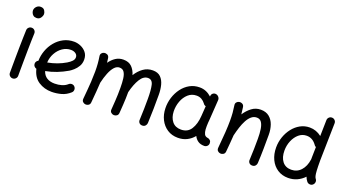

<svg xmlns="http://www.w3.org/2000/svg" viewBox="-57 -1358 3620 2005"><g transform="rotate(20 1752.5 -355.5)"><path d="M69.8 -694.8Q69.8 -718.8 88.4 -738Q106.9 -757.3 133.8 -757.3Q165.5 -757.3 178.7 -736.1Q191.9 -714.8 191.9 -698.2Q191.9 -677.2 176.3 -654.8Q160.6 -632.3 131.3 -632.3Q107.9 -632.3 94.5 -643.3Q81.1 -654.3 75.4 -669.2Q69.8 -684.1 69.8 -694.8ZM122.1 -520Q141.1 -519.5 153.8 -505.4Q166.5 -491.2 165.5 -472.2Q164.1 -438.5 162.8 -390.1Q161.6 -341.8 160.9 -286.9Q160.2 -231.9 159.7 -177.7Q159.2 -123.5 158.9 -77.1Q158.7 -30.8 158.7 0Q158.7 19 145 32.5Q131.3 45.9 112.3 45.9Q93.3 45.9 79.8 32.5Q66.4 19 66.4 0Q66.4 -30.8 66.7 -77.4Q66.9 -124 67.4 -178.5Q67.9 -232.9 68.8 -288.1Q69.8 -343.3 71 -392.3Q72.3 -441.4 73.7 -476.6Q74.7 -495.6 88.9 -508.3Q103 -521 122.1 -520Z M744.6 -29.8Q700.2 10.3 647.2 24.4Q594.2 38.6 542 38.6Q460 38.6 396.5 -2.7Q333 -43.9 312 -133.3Q297.9 -137.2 287.6 -148.4Q277.3 -159.7 276.4 -175.3Q275.4 -189.9 283 -202.1Q290.5 -214.4 303.2 -219.7Q304.2 -277.8 324.5 -334Q344.7 -390.1 382.1 -435.3Q419.4 -480.5 471.4 -507.6Q523.4 -534.7 587.4 -534.7Q624.5 -534.7 661.6 -518.8Q698.7 -502.9 723.6 -471.7Q748.5 -440.4 748.5 -393.1Q748.5 -351.6 729.5 -319.3Q710.4 -287.1 685.5 -265.4Q660.6 -243.7 642.6 -232.9Q586.9 -200.2 527.6 -177.2Q468.3 -154.3 405.8 -142.6Q420.9 -96.7 455.8 -75Q490.7 -53.2 542 -53.2Q585 -53.2 621.1 -64.2Q657.2 -75.2 682.6 -98.1Q696.8 -110.8 716.1 -110.1Q735.4 -109.4 747.6 -95.2Q760.3 -81.1 759.5 -61.8Q758.8 -42.5 744.6 -29.8ZM585 -442.9Q535.2 -442.9 493.2 -414.3Q451.2 -385.7 424.8 -338.1Q398.4 -290.5 395.5 -233.9Q504.4 -253.9 592.3 -306.2Q623 -324.7 641.1 -344Q659.2 -363.3 659.2 -386.2Q659.2 -412.1 637.7 -427.5Q616.2 -442.9 585 -442.9Z M879.4 -8.3Q884.8 -67.4 888.9 -116Q893.1 -164.6 895.5 -205.6Q895 -208.5 895.5 -211.9Q898.9 -270.5 898.9 -315.9Q898.9 -363.3 895.8 -402.6Q892.6 -441.9 886.2 -481.9Q882.8 -502.9 893.8 -515.9Q904.8 -528.8 919.9 -532.2Q938 -536.1 955.6 -527.6Q973.1 -519 977.1 -496.1Q981.4 -469.7 983.9 -444.8Q1012.2 -485.4 1049.6 -510Q1086.9 -534.7 1134.8 -534.7Q1194.8 -534.7 1228.5 -501.2Q1262.2 -467.8 1277.8 -414.6Q1311 -468.3 1357.2 -501.2Q1403.3 -534.2 1462.4 -534.2Q1518.6 -534.2 1549.6 -503.2Q1580.6 -472.2 1593.3 -422.4Q1606 -372.6 1606 -314.9Q1606 -238.3 1605 -159.9Q1604 -81.5 1600.1 0.5Q1599.1 18.1 1586.7 31.7Q1574.2 45.4 1552.7 45.4Q1530.8 45.4 1518.8 31.7Q1506.8 18.1 1507.8 0Q1510.7 -65.4 1512 -122.8Q1513.2 -180.2 1513.2 -236.3Q1513.2 -334 1500.7 -388.2Q1488.3 -442.4 1441.9 -442.4Q1391.6 -442.4 1355.5 -383.8Q1319.3 -325.2 1296.4 -232.4Q1296.4 -192.9 1295.2 -161.1Q1293.9 -129.4 1291.7 -91.6Q1289.6 -53.7 1285.2 2.9Q1283.7 24.9 1268.3 35.2Q1252.9 45.4 1235.8 44.4Q1218.8 43.5 1205.1 31.2Q1191.4 19 1193.4 -3.4Q1197.8 -62 1200.2 -100.1Q1202.6 -138.2 1203.6 -171.1Q1204.6 -204.1 1204.6 -246.1Q1204.6 -305.2 1198.7 -349.4Q1192.9 -393.6 1176 -418.2Q1159.2 -442.9 1125 -442.9Q1093.3 -442.9 1067.6 -414.1Q1042 -385.3 1022.2 -335.9Q1002.4 -286.6 988.3 -225.1Q985.8 -178.7 981.4 -123.3Q977.1 -67.9 970.7 0.5Q968.8 22.5 952.9 32.5Q937 42.5 919.4 40.5Q902.8 38.6 890.1 26.4Q877.4 14.2 879.4 -8.3Z M2233.4 23.9Q2190.9 23.9 2163.6 5.1Q2136.2 -13.7 2121.1 -45.4Q2089.4 -6.3 2045.2 16.1Q2001 38.6 1945.3 38.6Q1877.4 38.6 1827.1 5.6Q1776.9 -27.3 1748.5 -83.3Q1720.2 -139.2 1718.8 -208.5Q1717.3 -269.5 1735.6 -327.6Q1753.9 -385.7 1788.8 -432.6Q1823.7 -479.5 1872.8 -507.1Q1921.9 -534.7 1982.4 -534.7Q2021.5 -534.7 2054.2 -520.8Q2086.9 -506.8 2114.7 -481.4L2115.2 -487.8Q2116.2 -506.3 2130.6 -518.1Q2145 -529.8 2163.6 -527.3Q2182.6 -524.9 2195.6 -509.5Q2208.5 -494.1 2207.5 -475.6L2192.4 -247.1Q2191.4 -233.9 2189.9 -221.2Q2188.5 -201.7 2188.2 -180.2Q2188 -158.7 2189 -143.6Q2190.9 -113.8 2201.7 -91.6Q2212.4 -69.3 2246.6 -65.9Q2258.3 -62.5 2268.8 -52.2Q2279.3 -42 2279.3 -22Q2279.8 -2.9 2266.1 10.5Q2252.4 23.9 2233.4 23.9ZM1946.3 -53.2Q2020.5 -53.2 2057.1 -111.3Q2093.8 -169.4 2099.6 -259.8L2107.4 -371.1Q2088.4 -376 2079.1 -391.6Q2062.5 -414.6 2038.1 -428.7Q2013.7 -442.9 1981.9 -442.9Q1927.7 -442.9 1888.9 -408.2Q1850.1 -373.5 1830.1 -319.6Q1810.1 -265.6 1811.5 -207Q1813.5 -139.2 1848.1 -96.2Q1882.8 -53.2 1946.3 -53.2Z M2378.4 -8.3Q2388.2 -112.8 2393.1 -186.3Q2397.9 -259.8 2397.9 -315.9Q2397.9 -363.3 2394.8 -402.6Q2391.6 -441.9 2385.3 -481.9Q2381.8 -502.9 2392.6 -515.9Q2403.3 -528.8 2418.9 -532.2Q2437 -536.6 2454.8 -527.8Q2472.7 -519 2476.1 -496.1Q2482.4 -456.5 2485.8 -418Q2518.1 -467.8 2561.8 -501Q2605.5 -534.2 2661.6 -534.2Q2719.7 -534.2 2756.6 -504.2Q2793.5 -474.1 2810.8 -424.3Q2828.1 -374.5 2828.1 -314.9Q2828.1 -238.3 2827.1 -159.9Q2826.2 -81.5 2821.8 0.5Q2821.3 17.6 2808.8 31.5Q2796.4 45.4 2774.9 45.4Q2752.4 45.4 2740.5 31.7Q2728.5 18.1 2729.5 0Q2732.9 -65.4 2734.1 -122.8Q2735.4 -180.2 2735.4 -236.3Q2735.4 -297.4 2728.3 -343.8Q2721.2 -390.1 2702.9 -416.3Q2684.6 -442.4 2650.9 -442.4Q2617.2 -442.4 2591.1 -420.2Q2564.9 -397.9 2545.2 -360.8Q2525.4 -323.7 2511 -278.8Q2496.6 -233.9 2485.8 -188.5Q2485.4 -187 2484.9 -185.5Q2482.4 -146 2478.5 -99.9Q2474.6 -53.7 2469.7 0.5Q2467.8 22.5 2451.9 32.5Q2436 42.5 2418.5 40.5Q2401.9 38.6 2389.2 26.4Q2376.5 14.2 2378.4 -8.3Z M3206.1 -534.2Q3278.3 -534.2 3337.4 -487.8L3341.3 -665.5Q3341.8 -684.6 3355.5 -697.8Q3369.1 -710.9 3388.2 -710.4Q3407.2 -710 3420.4 -696.3Q3433.6 -682.6 3433.1 -663.6L3424.3 -249Q3424.3 -174.8 3426.8 -135.5Q3429.2 -96.2 3434.1 -78.4Q3439 -60.5 3446.3 -51.3Q3458.5 -37.1 3456.3 -17.8Q3454.1 1.5 3439.5 13.7Q3425.3 25.9 3405.8 23.9Q3386.2 22 3374.5 7.3Q3357.4 -13.7 3348.1 -39.6Q3314 -2.9 3268.6 17.8Q3223.1 38.6 3170.4 38.6Q3102.5 38.6 3051.8 5.4Q3001 -27.8 2973.1 -86.2Q2945.3 -144.5 2945.3 -218.8Q2945.3 -279.3 2964.8 -335.7Q2984.4 -392.1 3019.5 -437Q3054.7 -481.9 3102.3 -508.1Q3149.9 -534.2 3206.1 -534.2ZM3038.1 -217.3Q3038.1 -142.1 3073 -97.7Q3107.9 -53.2 3171.4 -53.2Q3235.8 -53.2 3278.3 -99.9Q3320.8 -146.5 3331.5 -225.1Q3331.5 -226.6 3332 -228Q3332 -237.8 3332 -250L3334.5 -363.8Q3320.3 -369.6 3313 -383.3Q3270.5 -442.4 3205.1 -442.4Q3156.2 -442.4 3118.7 -410.4Q3081.1 -378.4 3059.6 -326.9Q3038.1 -275.4 3038.1 -217.3Z"/></g></svg>

Font: Mikhak Medium
Style: Regular
Weight: 500
Designer: Amin Abedi
Version: Version 3.3